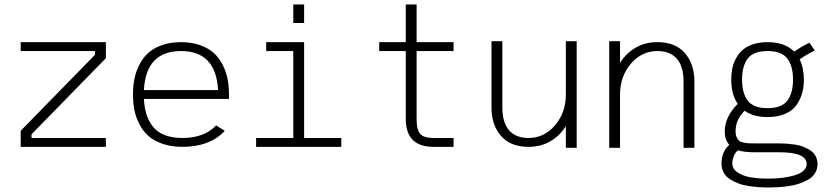

<svg xmlns="http://www.w3.org/2000/svg" viewBox="-20 -666 3752 865"><path d="M457 -44.4V-4.4H73.2V-76.7L408.2 -419.4V-436H73.2V-476.1H457V-403.8L122.1 -61V-44.4Z M628.4 -260.3H962.4Q953.1 -436 795.4 -436Q637.7 -436 628.4 -260.3ZM628.4 -220.2Q630.4 -180.7 640.1 -150.1Q649.9 -119.6 669.4 -95Q689 -70.3 722.4 -57.4Q755.9 -44.4 802.2 -44.4Q900.4 -44.4 953.6 -101.1L992.7 -76.7Q925.3 -4.4 802.2 -4.4Q751.5 -4.4 711.7 -18.3Q671.9 -32.2 647.5 -54.4Q623 -76.7 607.2 -108.2Q591.3 -139.6 585.2 -171.9Q579.1 -204.1 579.1 -240.2Q579.1 -276.4 585.2 -308.6Q591.3 -340.8 606.7 -372.1Q622.1 -403.3 646 -425.8Q669.9 -448.2 708.3 -462.2Q746.6 -476.1 795.4 -476.1Q844.2 -476.1 882.6 -462.2Q920.9 -448.2 944.8 -425.8Q968.8 -403.3 984.1 -372.1Q999.5 -340.8 1005.6 -308.6Q1011.7 -276.4 1011.7 -240.2V-220.2Z M1350.1 -646V-562.5H1301.3V-646ZM1133.8 -4.4V-44.4H1301.3V-436H1179.2V-476.1H1350.1V-44.4H1517.6V-4.4Z M1808.1 -646H1856.9V-476.1H2023.4V-436H1856.9V-130.4Q1856.9 -80.1 1873.5 -62.3Q1890.1 -44.4 1933.1 -44.4H2023.4V-4.4H1933.1Q1808.1 -4.4 1808.1 -130.4V-436H1688.5V-476.1H1808.1Z M2578.1 0H2529.3V-97.7Q2502.4 -54.7 2459.7 -29.5Q2417 -4.4 2360.8 -4.4Q2279.8 -4.4 2237.1 -53.7Q2194.3 -103 2194.3 -182.1V-480.5H2243.2V-182.1Q2243.2 -113.8 2273.4 -79.1Q2303.7 -44.4 2360.8 -44.4Q2432.1 -44.4 2480.7 -101.8Q2529.3 -159.2 2529.3 -240.2V-480.5H2578.1Z M2724.6 -480.5H2773.4V-382.8Q2800.3 -425.8 2843 -450.9Q2885.7 -476.1 2941.9 -476.1Q3022.9 -476.1 3065.7 -426.8Q3108.4 -377.4 3108.4 -298.3V0H3059.6V-298.3Q3059.6 -366.7 3029.3 -401.4Q2999 -436 2941.9 -436Q2870.6 -436 2822 -378.7Q2773.4 -321.3 2773.4 -240.2V0H2724.6Z M3293.9 -73.7Q3293.9 -58.1 3298.8 -47.6Q3303.7 -37.1 3310.1 -31.7Q3316.4 -26.4 3330.3 -23.7Q3344.2 -21 3353.8 -20.5Q3363.3 -20 3383.3 -20H3491.2Q3508.3 -20 3524.4 -18.8Q3540.5 -17.6 3561.3 -14.6Q3582 -11.7 3599.1 -4.9Q3616.2 2 3631.1 11.7Q3646 21.5 3654.5 37.4Q3663.1 53.2 3663.1 73.2Q3663.1 95.7 3652.1 113.8Q3641.1 131.8 3621.8 142.8Q3602.5 153.8 3580.6 161.4Q3558.6 168.9 3531.7 172.6Q3504.9 176.3 3484.4 177.5Q3463.9 178.7 3442.4 178.7Q3420.4 178.7 3399.9 177.2Q3379.4 175.8 3353.8 172.1Q3328.1 168.5 3307.4 160.6Q3286.6 152.8 3268.6 141.4Q3250.5 129.9 3240.5 111.6Q3230.5 93.3 3230.5 70.3Q3230.5 18.6 3265.6 -13.7Q3245.1 -36.1 3245.1 -73.7Q3245.1 -139.6 3303.7 -198.2Q3274.4 -240.7 3274.4 -307.1Q3274.4 -333 3278.8 -356Q3283.2 -378.9 3294.9 -401.4Q3306.6 -423.8 3324.5 -439.9Q3342.3 -456.1 3371.3 -466.1Q3400.4 -476.1 3438 -476.1Q3515.6 -476.1 3558.1 -433.6Q3592.8 -457.5 3626.5 -473.6L3650.9 -438.5Q3614.7 -421.4 3582.5 -398.4Q3601.6 -359.9 3601.6 -307.1Q3601.6 -274.4 3593.8 -246.3Q3585.9 -218.3 3568.6 -193.1Q3551.3 -168 3517.8 -153.3Q3484.4 -138.7 3438 -138.7Q3374 -138.7 3334.5 -167Q3312 -143.6 3303 -121.8Q3293.9 -100.1 3293.9 -73.7ZM3323.2 -307.1Q3323.2 -245.6 3349.1 -212.2Q3375 -178.7 3438 -178.7Q3501 -178.7 3526.9 -212.2Q3552.7 -245.6 3552.7 -307.1Q3552.7 -369.1 3526.9 -402.6Q3501 -436 3438 -436Q3375 -436 3349.1 -402.6Q3323.2 -369.1 3323.2 -307.1ZM3304.7 11.2Q3294.4 19 3286.9 35.2Q3279.3 51.3 3279.3 70.3Q3279.3 95.2 3303.2 111.1Q3327.1 127 3361.8 132.8Q3396.5 138.7 3442.4 138.7Q3475.6 138.7 3505.1 135Q3534.7 131.3 3559.6 124Q3584.5 116.7 3599.4 103.5Q3614.3 90.3 3614.3 73.2Q3614.3 20 3491.2 20H3383.3Q3330.6 20 3304.7 11.2Z"/></svg>

Font: AzarMehrMonospaced
Style: SansRegular
Weight: 1
Designer: Amin Abedi
Version: Version 1.00